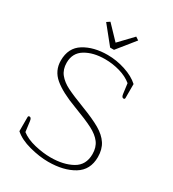

<svg xmlns="http://www.w3.org/2000/svg" viewBox="-210 -996 1012 1122"><g transform="rotate(30 295.5 -435.5)"><path d="M179 -867 200 -881 287 -790 374 -881 395 -867 300 -749H274ZM59 -61V-156Q59 -165 68 -165Q80 -165 83 -143L92 -74Q128 -46 185 -32.5Q242 -19 293 -19Q379 -19 437.5 -51.5Q496 -84 496 -158Q496 -204 473 -234.5Q450 -265 404.5 -288.5Q359 -312 271 -345Q166 -384 114 -428Q62 -472 62 -540Q62 -626 126 -665.5Q190 -705 284 -705Q344 -705 403.5 -685.5Q463 -666 499 -633V-539Q499 -530 490 -530Q478 -530 475 -552L466 -620Q432 -648 383 -662Q334 -676 283 -676Q204 -676 151 -644Q98 -612 98 -546Q98 -501 122 -471Q146 -441 188 -420Q230 -399 311 -368Q392 -337 438.5 -310Q485 -283 508.5 -247Q532 -211 532 -159Q532 -72 464.5 -31Q397 10 293 10Q234 10 166 -8Q98 -26 59 -61Z"/></g></svg>

Font: Maitree ExtraLight
Style: Regular
Weight: 250
Designer: CadsonDemak Team
Foundry: CadsonDemak
Version: Version 1.002